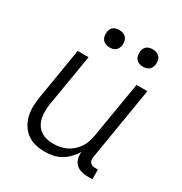

<svg xmlns="http://www.w3.org/2000/svg" viewBox="-172 -860 944 995"><g transform="rotate(30 300.0 -362.0)"><path d="M235 8Q206 8 178 1Q150 -6 128.5 -22Q107 -38 92.5 -62Q78 -86 72 -113Q66 -140 67 -169.5Q68 -199 73 -228L123 -530H188L136 -218Q133 -198 132.5 -177Q132 -156 136 -136.5Q140 -117 150 -100Q160 -83 175.5 -71.5Q191 -60 211 -55Q231 -50 252 -50Q252 -50 252.5 -50Q253 -50 253 -50Q272 -50 291.5 -53.5Q311 -57 330 -66Q349 -75 364.5 -89Q380 -103 391.5 -120Q403 -137 409.5 -156Q416 -175 419 -195L475 -530H540L468 -94Q467 -85 468 -76.5Q469 -68 474.5 -61.5Q480 -55 488 -52.5Q496 -50 505 -50H521V8H495Q475 8 455.5 3Q436 -2 422.5 -15Q409 -28 404 -47.5Q399 -67 402 -87Q389 -65 370.5 -46Q352 -27 330 -14.5Q308 -2 283.5 3Q259 8 235 8ZM456 -628Q444 -628 432.5 -632.5Q421 -637 414 -646Q407 -655 405 -667.5Q403 -680 405 -693Q406 -701 410.5 -709.5Q415 -718 422.5 -723Q430 -728 439 -730Q448 -732 456 -732Q469 -732 480.5 -727.5Q492 -723 499 -714Q506 -705 508 -692.5Q510 -680 508 -667Q506 -659 501.5 -650.5Q497 -642 489.5 -637Q482 -632 473.5 -630Q465 -628 456 -628ZM256 -628Q244 -628 232.5 -632.5Q221 -637 214 -646Q207 -655 205 -667.5Q203 -680 205 -693Q206 -701 210.5 -709.5Q215 -718 222.5 -723Q230 -728 239 -730Q248 -732 256 -732Q269 -732 280.5 -727.5Q292 -723 299 -714Q306 -705 308 -692.5Q310 -680 308 -667Q306 -659 301.5 -650.5Q297 -642 289.5 -637Q282 -632 273.5 -630Q265 -628 256 -628Z"/></g></svg>

Font: Iosevka Curly Light Extended
Style: Italic
Weight: 300
Width: 7
Italic angle: -9°
Monospace: yes
Designer: Belleve Invis
Foundry: Belleve Invis
Version: Version 11.1.0; ttfautohint (v1.8.3)